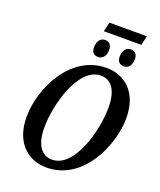

<svg xmlns="http://www.w3.org/2000/svg" viewBox="-179 -1115 1033 1237"><g transform="rotate(20 337.5 -497.0)"><path d="M338 -941H595L610 -1005H353ZM359 -772C383 -772 412 -789 412 -841C412 -874 393 -891 366 -891C334 -891 314 -863 314 -822C314 -788 331 -772 359 -772ZM536 -772C561 -772 588 -789 588 -841C588 -874 569 -891 543 -891C511 -891 490 -863 490 -822C490 -788 508 -772 536 -772ZM290 11C540 11 666 -277 666 -463C666 -644 559 -725 436 -725C191 -725 59 -448 59 -253C59 -81 159 11 290 11ZM306 -49C240 -49 190 -103 190 -227C190 -384 266 -666 419 -666C488 -666 535 -611 535 -488C535 -331 460 -49 306 -49Z"/></g></svg>

Font: Noto Serif Condensed SemiBold
Style: Italic
Weight: 600
Width: 3
Italic angle: -12°
Designer: Monotype Design Team
Foundry: Monotype Imaging Inc.
Version: Version 2.014